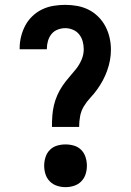

<svg xmlns="http://www.w3.org/2000/svg" viewBox="-20 -763 540 791"><path d="M306 -240H194Q194 -263 195.5 -285Q197 -307 202 -328.5Q207 -350 216 -370.5Q225 -391 237.5 -409.5Q250 -428 265 -445Q280 -462 293.5 -479Q307 -496 316 -517Q325 -538 325 -560Q325 -577 320.5 -593Q316 -609 306 -621.5Q296 -634 280.5 -640.5Q265 -647 249 -647Q233 -647 217.5 -641Q202 -635 192 -622.5Q182 -610 177.5 -594Q173 -578 173 -562Q173 -562 173 -561.5Q173 -561 173 -560H61Q61 -561 61 -562.5Q61 -564 61 -565Q61 -589 67 -613Q73 -637 84.5 -658.5Q96 -680 114 -697Q132 -714 154 -724.5Q176 -735 200.5 -739Q225 -743 249 -743Q274 -743 298.5 -738.5Q323 -734 345 -723Q367 -712 385 -694Q403 -676 414.5 -654Q426 -632 431.5 -607.5Q437 -583 437 -559Q437 -536 433 -514.5Q429 -493 421.5 -472Q414 -451 403.5 -431.5Q393 -412 380 -394Q367 -376 352 -360Q337 -344 325.5 -325Q314 -306 310 -284Q306 -262 306 -240ZM250 8Q232 8 215 2.5Q198 -3 185.5 -15.5Q173 -28 167.5 -45Q162 -62 162 -80Q162 -98 167.5 -115.5Q173 -133 185.5 -145.5Q198 -158 215 -163Q232 -168 250 -168Q268 -168 285 -163Q302 -158 314.5 -145.5Q327 -133 332.5 -115.5Q338 -98 338 -80Q338 -62 332.5 -45Q327 -28 314.5 -15.5Q302 -3 285 2.5Q268 8 250 8Z"/></svg>

Font: Iosevka Slab
Style: Bold
Weight: 700
Monospace: yes
Designer: Belleve Invis
Foundry: Belleve Invis
Version: Version 11.1.1; ttfautohint (v1.8.3)